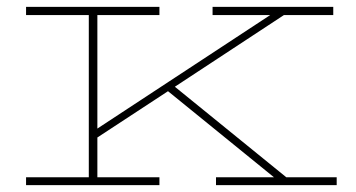

<svg xmlns="http://www.w3.org/2000/svg" viewBox="-20 -540 1038 560"><path d="M56 0V-23H239V-496H56V-520H445V-496H264V-165L768 -496H600V-520H952V-496H808L490 -287L815 -23H962V0H610V-23H779L470 -274L264 -139V-23H445V0Z"/></svg>

Font: Padyakke Expanded One
Style: Regular
Weight: 400
Designer: James Puckett
Foundry: Dunwich Type Founders
Version: Version 1.500; ttfautohint (v1.8.4.7-5d5b)